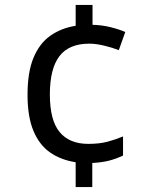

<svg xmlns="http://www.w3.org/2000/svg" viewBox="-20 -744 612 774"><path d="M353 -644Q391 -643 425.5 -634.5Q460 -626 485 -615L459 -542Q433 -552 400 -560Q367 -568 340 -568Q258 -568 219.5 -517.5Q181 -467 181 -363Q181 -259 220.5 -211.5Q260 -164 336 -164Q380 -164 412.5 -172.5Q445 -181 476 -194V-117Q449 -104 420 -96.5Q391 -89 352 -87V10H285V-90Q226 -99 182.5 -129Q139 -159 115 -216Q91 -273 91 -362Q91 -453 115 -511Q139 -569 183 -600Q227 -631 285 -640V-724H353Z"/></svg>

Font: Noto Sans Kharoshthi
Style: Regular
Weight: 400
Designer: Monotype Design Team
Foundry: Monotype Imaging Inc.
Version: Version 2.004; ttfautohint (v1.8.4.7-5d5b)